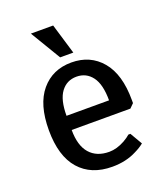

<svg xmlns="http://www.w3.org/2000/svg" viewBox="-132 -791 769 891"><g transform="rotate(-20 252.5 -345.0)"><path d="M215 -550 125 -700H235L280 -550ZM270 10Q166 10 108 -56Q50 -122 50 -250Q50 -377 106 -443.5Q162 -510 255 -510Q348 -510 404 -443.5Q460 -377 460 -250V-235L440 -215H150Q150 -138 184 -99Q218 -60 280 -60Q317 -60 357 -82Q378 -94 390 -105H400L435 -45Q417 -30 390 -17Q338 10 270 10ZM150 -285H360Q360 -364 331.5 -402Q303 -440 255 -440Q207 -440 178.5 -402Q150 -364 150 -285Z"/></g></svg>

Font: Scada
Style: Regular
Weight: 400
Designer: Jovanny Lemonad
Foundry: Jovanny Lemonad
Version: Version 4.100;PS 004.100;hotconv 1.0.88;makeotf.lib2.5.64775